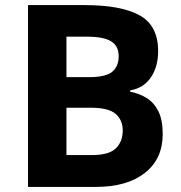

<svg xmlns="http://www.w3.org/2000/svg" viewBox="-20 -734 712 754"><path d="M312 -714Q455 -714 528 -674Q601 -634 601 -533Q601 -472 572.5 -430Q544 -388 491 -379V-374Q527 -367 556 -349Q585 -331 602 -297Q619 -263 619 -207Q619 -110 549 -55Q479 0 357 0H90V-714ZM329 -431Q395 -431 420.5 -452Q446 -473 446 -513Q446 -554 416 -572Q386 -590 321 -590H241V-431ZM241 -311V-125H340Q408 -125 435 -151.5Q462 -178 462 -222Q462 -262 434.5 -286.5Q407 -311 335 -311Z"/></svg>

Font: Noto Sans Duployan
Style: Bold
Weight: 700
Designer: David Corbett
Foundry: David Corbett
Version: Version 3.001